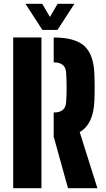

<svg xmlns="http://www.w3.org/2000/svg" viewBox="-20 -999 565 1019"><path d="M341 0 266 -270H265V-402H266Q328 -402 331 -457Q336 -535 331 -613Q328 -668 266 -668H265V-800H266Q378 -800 427.8 -754.8Q477.5 -709.5 481 -605Q482 -577 482.2 -556Q482.5 -535 482.2 -514Q482 -493 481 -465Q476.5 -340 403 -298L497 0ZM50 0V-800H200V0ZM205 -840 115 -979H204L245 -909L286 -979H375L285 -840Z"/></svg>

Font: Big Shoulders Stencil Text Black
Style: Regular
Weight: 900
Designer: Patric King
Foundry: XO Type Co
Version: Version 1.000